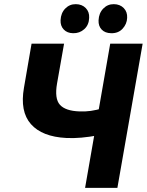

<svg xmlns="http://www.w3.org/2000/svg" viewBox="-20 -912 712 932"><path d="M96.4 -486.6 133.2 -700H291L257 -507.2Q244 -433 270.9 -403.3Q297.8 -373.6 365.2 -371.2Q395.2 -370 420.6 -373.7Q446 -377.4 480.2 -386.6L457.6 -255.4Q414.6 -247.4 375.6 -243.9Q336.6 -240.4 302 -242.2Q184.2 -248.2 130.1 -309.5Q76 -370.8 96.4 -486.6ZM515 -700H672.4L549.8 0H393ZM274 -814Q275.6 -849 296.8 -870.6Q318 -892.2 348.4 -891.8Q378.2 -891.4 396.3 -872.8Q414.4 -854.2 412.8 -825.2Q411.6 -790.6 388.9 -770.3Q366.2 -750 334.8 -750.8Q306.2 -751.2 289.5 -768.7Q272.8 -786.2 274 -814ZM458.4 -813.4Q460 -848.4 481.2 -870.3Q502.4 -892.2 532.8 -891.8Q562.6 -891.4 580.7 -872.8Q598.8 -854.2 597.2 -825.2Q596 -795.4 575.1 -772.7Q554.2 -750 519.8 -750.8Q490 -751.2 473.6 -768.4Q457.2 -785.6 458.4 -813.4Z"/></svg>

Font: Fixel Italic Variable 20240409 Display Thin
Style: Italic
Weight: 100
Italic angle: -10°
Designer: AlfaBravo + MacPaw
Foundry: Kyrylo Tkachov, Marchela Mozhyna, Serhii Makarenko, Maria Weinstein, Zakhar Kryvoshyya
Version: Version 1.211;Glyphs 3.2 (3225)